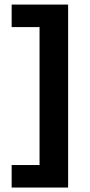

<svg xmlns="http://www.w3.org/2000/svg" viewBox="-20 -695 392 840"><path d="M278 125.5H31V27H153V-576.5H31V-675H278Z"/></svg>

Font: Anek Gujarati SemiExpanded SemiBold
Style: Regular
Weight: 600
Width: 6
Designer: Mrunmayee Ghaisas (Gujarati), Yesha Goshar (Latin)
Foundry: Ek Type
Version: Version 1.003